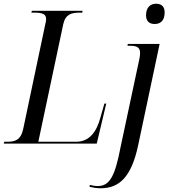

<svg xmlns="http://www.w3.org/2000/svg" viewBox="-42 -772 909 1032"><path d="M789 -643C818 -643 843 -658 843 -706C843 -740 822 -752 797 -752C766 -752 743 -732 743 -690C743 -656 763 -643 789 -643ZM-22 0H478L529 -215H519L498 -141C478 -66 440 -10 367 -10H164L298 -642C310 -696 343 -704 385 -704H400L402 -714H129L127 -704H143C180 -704 206 -699 206 -670C206 -663 204 -650 201 -640L83 -80C70 -18 38 -10 -4 -10H-19ZM498 240C597 240 664 183 701 7L816 -536H645L643 -526H655C692 -526 711 -519 711 -487C711 -476 709 -464 706 -450L606 19C577 171 549 228 484 228C470 228 452 225 441 222L439 232C455 236 476 240 498 240Z"/></svg>

Font: Noto Serif Display SemiCondensed
Style: Italic
Weight: 400
Width: 4
Italic angle: -12°
Designer: Monotype Design Team
Foundry: Monotype Imaging Inc.
Version: Version 2.009